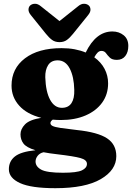

<svg xmlns="http://www.w3.org/2000/svg" viewBox="-20 -742 693 1007"><path d="M384 -60Q493 -48.5 541.5 -16.5Q590 15.5 590 77Q590 150 508.5 197.5Q427 245 270.5 245Q143.5 245 85 218.2Q26.5 191.5 26.5 145.5Q26.5 104 58 78.8Q89.5 53.5 166 46Q118.5 31.5 103 10.8Q87.5 -10 87.5 -37.5Q87.5 -65 111 -89.5Q134.5 -114 196.5 -124Q121 -143 80.8 -187.8Q40.5 -232.5 40.5 -293Q40.5 -382.5 110.8 -436Q181 -489.5 303 -489.5Q340 -489.5 371.8 -483.5Q403.5 -477.5 429.5 -466.5Q483 -577 569.5 -577Q604 -577 628.5 -557.2Q653 -537.5 653 -501Q653 -468.5 637.2 -448.2Q621.5 -428 593 -428Q568 -428 556 -439.8Q544 -451.5 535.8 -463.2Q527.5 -475 512 -475Q501 -475 492.2 -466.5Q483.5 -458 474.5 -441.5Q510 -416 528.5 -380.8Q547 -345.5 547 -305Q547 -247 515.8 -203.8Q484.5 -160.5 428.8 -136.5Q373 -112.5 299.5 -112.5Q277.5 -112.5 256.5 -114.5Q244.5 -105.5 244.5 -96.5Q244.5 -87 256 -81.2Q267.5 -75.5 297.5 -71Q327.5 -66.5 384 -60ZM282.5 -425.5Q248.5 -425.5 232.5 -400.5Q216.5 -375.5 217.5 -336.5Q220 -260.5 243 -218.5Q266 -176.5 304.5 -176.5Q338.5 -176.5 354.8 -201Q371 -225.5 369.5 -271Q368 -339.5 345.8 -382.5Q323.5 -425.5 282.5 -425.5ZM166.5 105Q166.5 131.5 196.2 147.8Q226 164 310 164Q383 164 409.5 151.5Q436 139 436 117.5Q436 96.5 402.2 87Q368.5 77.5 279.5 67Q239 62.5 208.5 56.5Q188.5 61 177.5 75.2Q166.5 89.5 166.5 105ZM363 -564.5Q346.5 -544 330.8 -532.5Q315 -521 292 -521Q269 -521 253.2 -532.5Q237.5 -544 221 -564.5L142 -662.5Q129 -678.5 129.5 -692Q130 -705.5 138 -713Q148 -722 163.2 -722.2Q178.5 -722.5 194 -709.5L292 -631.5L390 -709.5Q405.5 -722.5 420.8 -722.2Q436 -722 446 -713Q454 -705.5 454.5 -692Q455 -678.5 442 -662.5Z"/></svg>

Font: Fraunces 9pt S100
Style: Bold
Weight: 700
Version: Version 1.000; ttfautohint (v1.8.3)